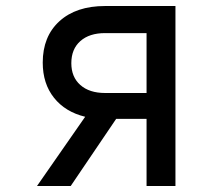

<svg xmlns="http://www.w3.org/2000/svg" viewBox="-20 -618 740 638"><path d="M103 0 263 -230Q197 -246 159.5 -293Q122 -340 122 -410Q122 -497 177.5 -547.5Q233 -598 329 -598H563V0H467V-223H366L215 0ZM329 -309H467V-508H329Q277 -508 247 -481.5Q217 -455 217 -408Q217 -362 247 -335.5Q277 -309 329 -309Z"/></svg>

Font: Martian Mono Light
Style: Regular
Weight: 300
Monospace: yes
Designer: Roman Shamin
Foundry: Evil Martians
Version: Version 1.000; ttfautohint (v1.8.4.7-5d5b)